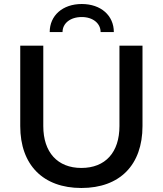

<svg xmlns="http://www.w3.org/2000/svg" viewBox="-20 -928 812 958"><path d="M691 -299V-700H576V-299C576 -168 506 -90 386 -90C267 -90 196 -168 196 -299V-700H81V-299C81 -105 195 10 386 10C578 10 691 -105 691 -299ZM482 -768H548C548 -850 484 -908 388 -908C292 -908 228 -850 228 -768H292C292 -811 330 -843 388 -843C444 -843 482 -811 482 -768Z"/></svg>

Font: Gully Medium
Style: Regular
Weight: 500
Designer: jaikishan Patel
Foundry: MagicType
Version: Version 1.000;Glyphs 3.2 (3242)